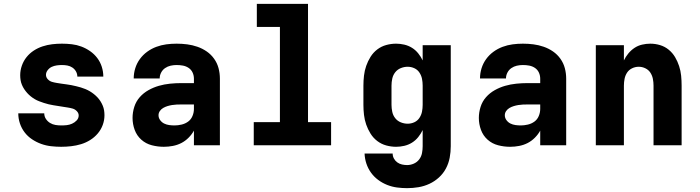

<svg xmlns="http://www.w3.org/2000/svg" viewBox="-20 -755 3640 998"><path d="M298 8Q272 8 245.5 5Q219 2 194 -7Q169 -16 146.5 -31Q124 -46 108 -67Q92 -88 83.5 -113.5Q75 -139 75 -166H210Q210 -150 218.5 -137Q227 -124 240 -116Q253 -108 268 -105.5Q283 -103 298 -103Q313 -103 327 -104.5Q341 -106 354.5 -112Q368 -118 378.5 -129Q389 -140 389 -155Q389 -167 379.5 -177Q370 -187 358 -190.5Q346 -194 333 -196Q320 -198 307.5 -200Q295 -202 282.5 -204Q270 -206 257.5 -208Q245 -210 232.5 -213Q220 -216 208 -220Q196 -224 184 -228.5Q172 -233 161 -239.5Q150 -246 140 -254Q130 -262 121.5 -271.5Q113 -281 106 -291.5Q99 -302 94 -314Q89 -326 87 -338.5Q85 -351 85 -364Q85 -389 93.5 -413.5Q102 -438 118 -458Q134 -478 155.5 -492Q177 -506 201.5 -514Q226 -522 251 -525Q276 -528 302 -528Q328 -528 353.5 -525Q379 -522 403 -513Q427 -504 448.5 -489Q470 -474 485.5 -453.5Q501 -433 509 -408Q517 -383 517 -357H382Q382 -371 375 -383.5Q368 -396 356 -404Q344 -412 330 -414.5Q316 -417 302 -417Q288 -417 274.5 -415Q261 -413 249 -407.5Q237 -402 228 -390.5Q219 -379 219 -366Q219 -353 228.5 -343Q238 -333 250 -329.5Q262 -326 274.5 -324Q287 -322 300 -320Q313 -318 325.5 -316.5Q338 -315 350.5 -312.5Q363 -310 375.5 -307Q388 -304 400 -300.5Q412 -297 424 -292Q436 -287 447 -280.5Q458 -274 468 -266Q478 -258 486.5 -249Q495 -240 502 -229Q509 -218 514 -206Q519 -194 521 -181.5Q523 -169 523 -156Q523 -130 514 -105.5Q505 -81 488 -61Q471 -41 448.5 -27Q426 -13 401 -5.5Q376 2 350 5Q324 8 298 8Z M832 8H831Q800 8 769 0Q738 -8 714.5 -29Q691 -50 680 -80Q669 -110 669 -142Q669 -171 678 -199.5Q687 -228 706.5 -250Q726 -272 752 -286.5Q778 -301 806 -309Q834 -317 863.5 -320Q893 -323 922 -323H988V-346Q988 -363 981 -378Q974 -393 960.5 -402Q947 -411 931 -414Q915 -417 898 -417Q882 -417 866.5 -413.5Q851 -410 838 -401Q825 -392 817.5 -377.5Q810 -363 810 -347H675Q675 -374 683 -400Q691 -426 707 -448Q723 -470 745 -486Q767 -502 792.5 -511.5Q818 -521 844.5 -524.5Q871 -528 898 -528Q926 -528 953 -524.5Q980 -521 1006 -512Q1032 -503 1054.5 -487.5Q1077 -472 1093 -449.5Q1109 -427 1116 -400.5Q1123 -374 1123 -346V0H988V-76Q977 -56 960 -39Q943 -22 922.5 -11.5Q902 -1 878.5 3.5Q855 8 832 8ZM887 -103Q905 -103 924 -107.5Q943 -112 958 -123Q973 -134 980.5 -152Q988 -170 988 -189V-212H922Q910 -212 898 -211.5Q886 -211 874 -209Q862 -207 850.5 -203.5Q839 -200 828.5 -194Q818 -188 811 -178Q804 -168 804 -156Q804 -142 812.5 -130.5Q821 -119 833 -113Q845 -107 859 -105Q873 -103 887 -103Z M1299 0V-120H1435V-615H1315V-735H1581V-120H1701V0Z M2096 223Q2070 223 2043.5 219.5Q2017 216 1992 206Q1967 196 1945.5 180Q1924 164 1908.5 142.5Q1893 121 1884.5 95.5Q1876 70 1875 43H2021Q2021 57 2027.5 69Q2034 81 2045 89Q2056 97 2069.5 100Q2083 103 2096 103Q2114 103 2131 95.5Q2148 88 2159 73.5Q2170 59 2173.5 41Q2177 23 2177 5V-79Q2168 -60 2154 -42.5Q2140 -25 2121.5 -13.5Q2103 -2 2081.5 3Q2060 8 2039 8Q2013 8 1987.5 1Q1962 -6 1941 -22Q1920 -38 1906 -60.5Q1892 -83 1883.5 -107.5Q1875 -132 1872 -158Q1869 -184 1869 -210V-310Q1869 -336 1872 -362Q1875 -388 1883.5 -412.5Q1892 -437 1906 -459.5Q1920 -482 1941 -498Q1962 -514 1987.5 -521Q2013 -528 2039 -528Q2060 -528 2081.5 -523Q2103 -518 2121.5 -506.5Q2140 -495 2154 -477.5Q2168 -460 2177 -441V-520H2323V5Q2323 35 2317.5 64.5Q2312 94 2298 120.5Q2284 147 2261.5 167.5Q2239 188 2212 200.5Q2185 213 2155.5 218Q2126 223 2096 223ZM2099 -112Q2117 -112 2133.5 -119.5Q2150 -127 2160 -142Q2170 -157 2173.5 -174.5Q2177 -192 2177 -210V-310Q2177 -328 2173.5 -345.5Q2170 -363 2160 -378Q2150 -393 2133.5 -400.5Q2117 -408 2099 -408Q2081 -408 2063.5 -401Q2046 -394 2034.5 -379.5Q2023 -365 2019 -346.5Q2015 -328 2015 -310V-210Q2015 -192 2019 -173.5Q2023 -155 2034.5 -140.5Q2046 -126 2063.5 -119Q2081 -112 2099 -112Z M2632 8H2631Q2600 8 2569 0Q2538 -8 2514.5 -29Q2491 -50 2480 -80Q2469 -110 2469 -142Q2469 -171 2478 -199.5Q2487 -228 2506.5 -250Q2526 -272 2552 -286.5Q2578 -301 2606 -309Q2634 -317 2663.5 -320Q2693 -323 2722 -323H2788V-346Q2788 -363 2781 -378Q2774 -393 2760.5 -402Q2747 -411 2731 -414Q2715 -417 2698 -417Q2682 -417 2666.5 -413.5Q2651 -410 2638 -401Q2625 -392 2617.5 -377.5Q2610 -363 2610 -347H2475Q2475 -374 2483 -400Q2491 -426 2507 -448Q2523 -470 2545 -486Q2567 -502 2592.5 -511.5Q2618 -521 2644.5 -524.5Q2671 -528 2698 -528Q2726 -528 2753 -524.5Q2780 -521 2806 -512Q2832 -503 2854.5 -487.5Q2877 -472 2893 -449.5Q2909 -427 2916 -400.5Q2923 -374 2923 -346V0H2788V-76Q2777 -56 2760 -39Q2743 -22 2722.5 -11.5Q2702 -1 2678.5 3.5Q2655 8 2632 8ZM2687 -103Q2705 -103 2724 -107.5Q2743 -112 2758 -123Q2773 -134 2780.5 -152Q2788 -170 2788 -189V-212H2722Q2710 -212 2698 -211.5Q2686 -211 2674 -209Q2662 -207 2650.5 -203.5Q2639 -200 2628.5 -194Q2618 -188 2611 -178Q2604 -168 2604 -156Q2604 -142 2612.5 -130.5Q2621 -119 2633 -113Q2645 -107 2659 -105Q2673 -103 2687 -103Z M3077 0V-520H3223V-441Q3232 -460 3246 -477Q3260 -494 3278 -506Q3296 -518 3317.5 -523Q3339 -528 3360 -528Q3386 -528 3411 -520.5Q3436 -513 3456 -496.5Q3476 -480 3489 -458Q3502 -436 3510 -411.5Q3518 -387 3520.5 -361.5Q3523 -336 3523 -310V0H3377V-310Q3377 -328 3373.5 -345.5Q3370 -363 3360.5 -377.5Q3351 -392 3334.5 -400Q3318 -408 3300 -408Q3282 -408 3265.5 -400Q3249 -392 3239.5 -377.5Q3230 -363 3226.5 -345.5Q3223 -328 3223 -310V0Z"/></svg>

Font: Iosevka Custom Heavy Extended
Style: Regular
Weight: 900
Width: 7
Monospace: yes
Designer: Belleve Invis
Foundry: Belleve Invis
Version: Version 11.2.4; ttfautohint (v1.8.4)